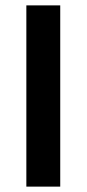

<svg xmlns="http://www.w3.org/2000/svg" viewBox="-20 -694 322 714"><path d="M204 0H78V-674H204Z"/></svg>

Font: Hind Guntur SemiBold
Style: Regular
Weight: 600
Designer: Manushi Parikh, Hitesh Malaviya
Foundry: Indian Type Foundry
Version: Version 1.000;PS 1.0;hotconv 1.0.86;makeotf.lib2.5.63406; tt